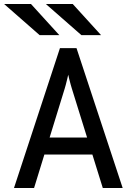

<svg xmlns="http://www.w3.org/2000/svg" viewBox="-34 -941 670 961"><path d="M36 0 266 -700H349L580 0H480.5L326 -496.5Q324 -503 320.2 -516.2Q316.5 -529.5 313 -543.5Q309.5 -557.5 307.5 -567Q305.5 -557.5 302 -543.5Q298.5 -529.5 295.2 -516.5Q292 -503.5 289.5 -496.5L136.5 0ZM163 -167.5 189.5 -252.5H426L452.5 -167.5ZM373.5 -765 195.5 -921H330L472 -765ZM164.5 -765 -13.5 -921H121L263 -765Z"/></svg>

Font: Overpass Mono Medium
Style: Regular
Weight: 500
Monospace: yes
Designer: Delve Withrington, Dave Bailey
Foundry: Delve Fonts LLC
Version: Version 4.000